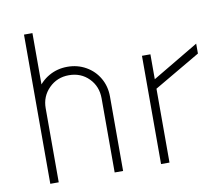

<svg xmlns="http://www.w3.org/2000/svg" viewBox="-78 -801 1040 896"><g transform="rotate(-10 442.0 -352.5)"><path d="M263 -523Q311 -523 350.5 -500.5Q390 -478 412.5 -439Q435 -400 435 -352V1H395V-350Q395 -407 357.5 -445Q320 -483 263 -483Q207 -483 168.5 -444.5Q130 -406 130 -350V1H90V-352Q90 -400 113 -439Q136 -478 175.5 -500.5Q215 -523 263 -523ZM90 -706H130V0H90Z M615 -513H655V-395L874 -525V-478L655 -350V0H615Z"/></g></svg>

Font: Lineal Thin
Style: Regular
Weight: 200
Designer: Created by Frank Adebiaye with contributions from Anton Moglia & Ariel Martín Pérez
Created by Frank ADEBIAYE with FontF
Foundry: Velvetyne Type Foundry
Version: Version 2.000;Glyphs 3.2 (3227)